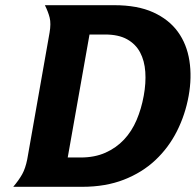

<svg xmlns="http://www.w3.org/2000/svg" viewBox="-20 -720 754 740"><path d="M291 -113Q345 -113 386.5 -131.5Q428 -150 458 -182Q488 -214 506.5 -257.5Q525 -301 534 -351Q543 -400 540 -443Q537 -486 520 -518Q503 -550 470 -568.5Q437 -587 385 -587H325L241 -113ZM31 0Q53 -26 65.5 -48.5Q78 -71 85 -106L171 -594Q177 -629 171.5 -651.5Q166 -674 153 -700H420Q510 -700 570.5 -672.5Q631 -645 665.5 -597.5Q700 -550 710 -486Q720 -422 707 -350Q694 -278 662 -214.5Q630 -151 579 -103Q528 -55 457.5 -27.5Q387 0 297 0Z"/></svg>

Font: LT Museum
Style: Bold Italic
Weight: 700
Designer: Daniel Lyons
Foundry: LyonsType
Version: Version 1.011